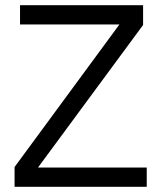

<svg xmlns="http://www.w3.org/2000/svg" viewBox="-20 -718 620 738"><path d="M544 0H36V-76L439 -624H57V-698H530V-622L126 -74H544Z"/></svg>

Font: IBMPlexSans
Style: Regular
Weight: 400
Designer: Mike Abbink, Paul van der Laan, Pieter van Rosmalen
Foundry: Bold Monday
Version: Version 3.1